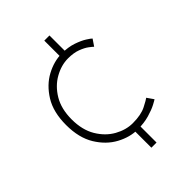

<svg xmlns="http://www.w3.org/2000/svg" viewBox="-185 -591 776 776"><g transform="rotate(-45 203.0 -203.0)"><path d="M213.5 -509H243V-395H213.5ZM213.5 -10.5H243V103H213.5ZM230.5 -20Q278.5 -20 307 -34.8Q335.5 -49.5 341.5 -54.5L361 -26.5Q358 -24 340 -14.5Q322 -5 292.8 3.5Q263.5 12 226.5 12Q182.5 12 138.2 -11.8Q94 -35.5 64.2 -84Q34.5 -132.5 34.5 -205.5Q34.5 -279 64.2 -327Q94 -375 138.2 -398.8Q182.5 -422.5 226.5 -422.5Q263.5 -422.5 291.2 -413Q319 -403.5 336.2 -392.5Q353.5 -381.5 357.5 -377L338.5 -349Q334 -353.5 320.8 -363.5Q307.5 -373.5 285 -382Q262.5 -390.5 230.5 -390.5Q192 -390.5 154 -369.2Q116 -348 91.2 -306.8Q66.5 -265.5 66.5 -205.5Q66.5 -145.5 91.2 -104Q116 -62.5 154 -41.2Q192 -20 230.5 -20Z"/></g></svg>

Font: League Spartan Extralight
Style: Regular
Weight: 200
Foundry: The League of Moveable Type
Version: Version 2.300; ttfautohint (v1.8.3)